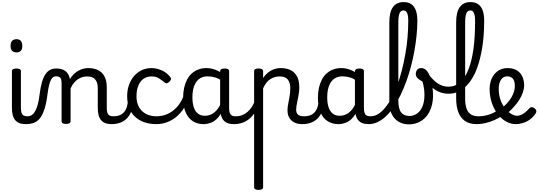

<svg xmlns="http://www.w3.org/2000/svg" viewBox="-20 -1170 5149 1836"><path d="M225 17Q191 17 166 7.5Q141 -2 125 -21.5Q109 -41 101.5 -70.5Q94 -100 94 -140V-489Q94 -502 104.5 -508.5Q115 -515 136 -515Q158 -515 169 -508.5Q180 -502 180 -489V-140Q180 -95 193.5 -76.5Q207 -58 244 -58Q258 -58 265 -46.5Q272 -35 270.5 -20.5Q269 -6 258 5.5Q247 17 225 17ZM138 -669Q110 -669 95.5 -684.5Q81 -700 81 -731Q81 -763 95.5 -779Q110 -795 138 -795Q165 -795 179 -779Q193 -763 193 -731Q194 -700 179.5 -684.5Q165 -669 138 -669Z M225 17Q216 17 212 5.5Q208 -6 210 -20.5Q212 -35 220 -46.5Q228 -58 243 -58Q267 -58 285.5 -71Q304 -84 318 -110Q332 -136 342 -174Q352 -212 358 -263Q367 -337 381.5 -385.5Q396 -434 416 -462.5Q436 -491 461 -503Q486 -515 516 -515Q525 -515 529.5 -503.5Q534 -492 533.5 -477.5Q533 -463 528 -451.5Q523 -440 514 -440Q502 -440 490.5 -433.5Q479 -427 469 -409.5Q459 -392 450.5 -359.5Q442 -327 435 -275Q424 -185 405.5 -127.5Q387 -70 361.5 -38.5Q336 -7 302 5Q268 17 225 17Z M1046 17Q1012 17 987 7.5Q962 -2 946 -21.5Q930 -41 922.5 -70.5Q915 -100 915 -140V-326Q915 -361 904.5 -386.5Q894 -412 872 -425.5Q850 -439 813 -439Q792 -439 769.5 -433Q747 -427 726.5 -413.5Q706 -400 687.5 -378Q669 -356 655 -324V-11Q655 2 644 8.5Q633 15 611 15Q590 15 579.5 8.5Q569 2 569 -11V-369Q569 -411 557 -425.5Q545 -440 514 -440Q499 -440 492 -451.5Q485 -463 485 -477.5Q485 -492 493 -503.5Q501 -515 516 -515Q543 -515 564.5 -509.5Q586 -504 602.5 -492.5Q619 -481 630 -463.5Q641 -446 647 -422L649 -414Q663 -438 682 -457Q701 -476 723.5 -490Q746 -504 771.5 -511.5Q797 -519 825 -519Q877 -519 916.5 -500Q956 -481 978.5 -440.5Q1001 -400 1001 -334V-140Q1001 -95 1014.5 -76.5Q1028 -58 1065 -58Q1079 -58 1086 -46.5Q1093 -35 1091.5 -20.5Q1090 -6 1079 5.5Q1068 17 1046 17Z M1046 17Q1032 17 1025.5 5.5Q1019 -6 1020.5 -20.5Q1022 -35 1033 -46.5Q1044 -58 1065 -58Q1095 -58 1118.5 -66Q1142 -74 1159 -90Q1176 -106 1186.5 -130Q1197 -154 1201 -186Q1203 -201 1216 -205.5Q1229 -210 1241.5 -205.5Q1254 -201 1252 -186Q1248 -133 1231 -94.5Q1214 -56 1187 -31.5Q1160 -7 1124.5 5Q1089 17 1046 17Z M1477 17Q1348 17 1272 -53Q1196 -123 1196 -250Q1196 -309 1213.5 -358Q1231 -407 1262 -443Q1293 -479 1335.5 -499Q1378 -519 1429 -519Q1475 -519 1523 -499Q1571 -479 1607 -435Q1618 -421 1615 -411.5Q1612 -402 1601 -390Q1588 -377 1577 -374Q1566 -371 1554 -381Q1526 -404 1499.5 -421.5Q1473 -439 1429 -439Q1396 -439 1369 -426Q1342 -413 1323.5 -388Q1305 -363 1295 -328.5Q1285 -294 1285 -250Q1285 -190 1308.5 -147Q1332 -104 1375.5 -81Q1419 -58 1477 -58Q1491 -58 1498.5 -46.5Q1506 -35 1506 -20.5Q1506 -6 1499 5.5Q1492 17 1477 17Z M1475 17Q1466 17 1461.5 5.5Q1457 -6 1457 -20.5Q1457 -35 1462 -46.5Q1467 -58 1476 -58Q1531 -58 1579.5 -79Q1628 -100 1667 -141Q1706 -182 1732 -243Q1737 -252 1749.5 -249.5Q1762 -247 1772.5 -238Q1783 -229 1779 -219Q1750 -140 1702.5 -87.5Q1655 -35 1596.5 -9Q1538 17 1475 17Z M1926 17Q1869 17 1825 -10.5Q1781 -38 1756 -94Q1731 -150 1731 -235Q1731 -287 1741 -331Q1751 -375 1769.5 -410Q1788 -445 1815.5 -469Q1843 -493 1878 -506Q1913 -519 1955 -519Q1996 -519 2039 -503Q2082 -487 2116 -461V-386Q2076 -418 2039.5 -429Q2003 -440 1964 -440Q1938 -440 1915.5 -432Q1893 -424 1875.5 -408Q1858 -392 1845.5 -368Q1833 -344 1826.5 -312Q1820 -280 1820 -239Q1820 -184 1833 -144.5Q1846 -105 1872.5 -84Q1899 -63 1939 -63Q1975 -63 2006.5 -79.5Q2038 -96 2064.5 -132.5Q2091 -169 2110 -229L2126 -168Q2103 -91 2069.5 -51Q2036 -11 1998.5 3Q1961 17 1926 17ZM2216 17Q2182 17 2157 7.5Q2132 -2 2116 -21.5Q2100 -41 2092.5 -70.5Q2085 -100 2085 -140V-486Q2085 -501 2096 -508Q2107 -515 2129 -515Q2150 -515 2160.5 -508.5Q2171 -502 2171 -488V-140Q2171 -95 2184.5 -76.5Q2198 -58 2235 -58Q2244 -58 2248.5 -46.5Q2253 -35 2251.5 -20.5Q2250 -6 2241.5 5.5Q2233 17 2216 17Z M2216 17Q2202 17 2195.5 5.5Q2189 -6 2190.5 -20.5Q2192 -35 2203 -46.5Q2214 -58 2235 -58Q2268 -58 2296 -69Q2324 -80 2347 -100Q2370 -120 2387.5 -147Q2405 -174 2417 -205Q2423 -220 2434.5 -218.5Q2446 -217 2454.5 -207Q2463 -197 2460 -186Q2445 -138 2421.5 -100.5Q2398 -63 2367.5 -36.5Q2337 -10 2299 3.5Q2261 17 2216 17Z M2452 646Q2431 646 2420.5 639.5Q2410 633 2410 620V-489Q2410 -502 2420.5 -508.5Q2431 -515 2452 -515Q2474 -515 2485 -508.5Q2496 -502 2496 -489V-424Q2515 -453 2541 -474.5Q2567 -496 2599 -507.5Q2631 -519 2666 -519Q2718 -519 2757.5 -500Q2797 -481 2819.5 -440.5Q2842 -400 2842 -334Q2842 -310 2839 -286.5Q2836 -263 2831.5 -240.5Q2827 -218 2822.5 -197Q2818 -176 2815 -156.5Q2812 -137 2812 -120Q2812 -91 2829 -74.5Q2846 -58 2889 -58Q2903 -58 2909.5 -46.5Q2916 -35 2914.5 -20.5Q2913 -6 2902 5.5Q2891 17 2870 17Q2803 17 2766 -18.5Q2729 -54 2729 -115Q2729 -131 2731.5 -150.5Q2734 -170 2738.5 -191.5Q2743 -213 2747 -236Q2751 -259 2753.5 -281.5Q2756 -304 2756 -326Q2756 -379 2732.5 -409Q2709 -439 2654 -439Q2632 -439 2609.5 -433Q2587 -427 2566 -414Q2545 -401 2527.5 -379Q2510 -357 2496 -325V620Q2496 633 2485 639.5Q2474 646 2452 646Z M2870 17Q2856 17 2849.5 5.5Q2843 -6 2844.5 -20.5Q2846 -35 2857 -46.5Q2868 -58 2889 -58Q2919 -58 2942.5 -66Q2966 -74 2983 -90Q3000 -106 3010.5 -130Q3021 -154 3025 -186Q3027 -201 3040 -205.5Q3053 -210 3065.5 -205.5Q3078 -201 3076 -186Q3072 -133 3055 -94.5Q3038 -56 3011 -31.5Q2984 -7 2948.5 5Q2913 17 2870 17Z M3215 17Q3158 17 3114 -10.5Q3070 -38 3045 -94Q3020 -150 3020 -235Q3020 -287 3030 -331Q3040 -375 3058.5 -410Q3077 -445 3104.5 -469Q3132 -493 3167 -506Q3202 -519 3244 -519Q3285 -519 3328 -503Q3371 -487 3405 -461V-386Q3365 -418 3328.5 -429Q3292 -440 3253 -440Q3227 -440 3204.5 -432Q3182 -424 3164.5 -408Q3147 -392 3134.5 -368Q3122 -344 3115.5 -312Q3109 -280 3109 -239Q3109 -184 3122 -144.5Q3135 -105 3161.5 -84Q3188 -63 3228 -63Q3264 -63 3295.5 -79.5Q3327 -96 3353.5 -132.5Q3380 -169 3399 -229L3415 -168Q3392 -91 3358.5 -51Q3325 -11 3287.5 3Q3250 17 3215 17ZM3505 17Q3471 17 3446 7.5Q3421 -2 3405 -21.5Q3389 -41 3381.5 -70.5Q3374 -100 3374 -140V-486Q3374 -501 3385 -508Q3396 -515 3418 -515Q3439 -515 3449.5 -508.5Q3460 -502 3460 -488V-140Q3460 -95 3473.5 -76.5Q3487 -58 3524 -58Q3533 -58 3537.5 -46.5Q3542 -35 3540.5 -20.5Q3539 -6 3530.5 5.5Q3522 17 3505 17Z M3505 17Q3486 17 3479.5 5.5Q3473 -6 3477 -20.5Q3481 -35 3493 -46.5Q3505 -58 3524 -58Q3562 -58 3597 -80Q3632 -102 3664.5 -142Q3697 -182 3726 -236.5Q3755 -291 3779.5 -357.5Q3804 -424 3823 -498.5Q3842 -573 3856 -652Q3870 -731 3877 -812.5Q3884 -894 3884 -972Q3884 -991 3897 -1000.5Q3910 -1010 3927.5 -1010Q3945 -1010 3958 -1000.5Q3971 -991 3971 -972Q3971 -904 3963.5 -830.5Q3956 -757 3942.5 -682Q3929 -607 3909.5 -533.5Q3890 -460 3865 -391Q3840 -322 3810 -260.5Q3780 -199 3745.5 -148Q3711 -97 3672.5 -60Q3634 -23 3592 -3Q3550 17 3505 17Z M3888 19Q3849 19 3815.5 5.5Q3782 -8 3756.5 -34.5Q3731 -61 3717 -101Q3703 -141 3703 -193V-957Q3703 -1054 3737.5 -1102Q3772 -1150 3840 -1150Q3884 -1150 3913 -1130Q3942 -1110 3956.5 -1070.5Q3971 -1031 3971 -972Q3971 -953 3958 -944Q3945 -935 3927.5 -935Q3910 -935 3897 -944Q3884 -953 3884 -972Q3884 -1006 3879 -1027.5Q3874 -1049 3864 -1059.5Q3854 -1070 3838 -1070Q3822 -1070 3811 -1059Q3800 -1048 3794.5 -1023.5Q3789 -999 3789 -957V-211Q3789 -169 3796 -140Q3803 -111 3816.5 -94Q3830 -77 3850.5 -69Q3871 -61 3898 -61Q3920 -61 3940.5 -69Q3961 -77 3979 -92.5Q3997 -108 4010.5 -132.5Q4024 -157 4031.5 -189.5Q4039 -222 4039 -264Q4039 -285 4036.5 -306.5Q4034 -328 4030 -349.5Q4026 -371 4020 -390Q3990 -406 3973 -422.5Q3956 -439 3956 -466Q3956 -483 3967.5 -501Q3979 -519 4009 -519Q4039 -519 4060 -494.5Q4081 -470 4094.5 -430Q4108 -390 4114.5 -344Q4121 -298 4121 -255Q4121 -213 4112 -172.5Q4103 -132 4084.5 -97.5Q4066 -63 4038 -37Q4010 -11 3972.5 4Q3935 19 3888 19Z M4270 -274Q4224 -274 4183 -290Q4142 -306 4104 -340.5Q4066 -375 4027 -430Q4018 -442 4021.5 -453Q4025 -464 4034.5 -470Q4044 -476 4055 -475.5Q4066 -475 4073 -466Q4105 -423 4136.5 -395Q4168 -367 4201 -354Q4234 -341 4270 -341Q4302 -341 4329.5 -352Q4357 -363 4381 -384Q4405 -405 4424.5 -436Q4444 -467 4460 -507.5Q4476 -548 4488 -598Q4500 -648 4508 -706.5Q4516 -765 4519.5 -831.5Q4523 -898 4523 -972Q4523 -988 4536 -996.5Q4549 -1005 4566.5 -1005Q4584 -1005 4597 -996.5Q4610 -988 4610 -972Q4610 -896 4604.5 -825.5Q4599 -755 4587.5 -692Q4576 -629 4560 -573.5Q4544 -518 4522.5 -471.5Q4501 -425 4474 -388.5Q4447 -352 4415.5 -326Q4384 -300 4347.5 -287Q4311 -274 4270 -274Z M4538 17Q4470 17 4426.5 -13Q4383 -43 4362.5 -98.5Q4342 -154 4342 -228V-957Q4342 -1054 4376.5 -1102Q4411 -1150 4479 -1150Q4523 -1150 4552 -1130Q4581 -1110 4595.5 -1070.5Q4610 -1031 4610 -972Q4610 -953 4597 -944Q4584 -935 4566.5 -935Q4549 -935 4536 -944Q4523 -953 4523 -972Q4523 -1006 4518 -1027.5Q4513 -1049 4503 -1059.5Q4493 -1070 4477 -1070Q4461 -1070 4450 -1059Q4439 -1048 4433.5 -1023.5Q4428 -999 4428 -957V-228Q4428 -176 4439.5 -137.5Q4451 -99 4479.5 -78.5Q4508 -58 4557 -58Q4571 -58 4577.5 -46.5Q4584 -35 4582.5 -20.5Q4581 -6 4570 5.5Q4559 17 4538 17Z M4538 17Q4519 17 4512.5 5.5Q4506 -6 4510 -20.5Q4514 -35 4526 -46.5Q4538 -58 4557 -58Q4613 -58 4664.5 -77Q4716 -96 4753 -124Q4767 -133 4777 -128Q4787 -123 4792 -110.5Q4797 -98 4795.5 -84.5Q4794 -71 4783 -64Q4751 -41 4709.5 -22.5Q4668 -4 4624 6.5Q4580 17 4538 17Z M4754 -120Q4777 -135 4797.5 -152.5Q4818 -170 4834 -189Q4856 -214 4871.5 -240.5Q4887 -267 4895 -294Q4903 -321 4903 -346Q4903 -399 4883 -419.5Q4863 -440 4829 -440Q4812 -440 4797.5 -432.5Q4783 -425 4772 -409.5Q4761 -394 4755 -372Q4749 -350 4749 -321Q4749 -264 4765.5 -216.5Q4782 -169 4809 -135Q4836 -101 4866.5 -82Q4897 -63 4924 -63Q4943 -63 4961 -70.5Q4979 -78 4998.5 -93Q5018 -108 5038 -130Q5052 -146 5065 -145.5Q5078 -145 5092 -134Q5106 -123 5108.5 -111Q5111 -99 5102 -85Q5077 -47 5043.5 -24.5Q5010 -2 4976 7.5Q4942 17 4913 17Q4873 17 4835.5 0Q4798 -17 4766.5 -48Q4735 -79 4711.5 -121.5Q4688 -164 4675 -214.5Q4662 -265 4662 -321Q4662 -355 4670 -385.5Q4678 -416 4693 -440.5Q4708 -465 4729 -482.5Q4750 -500 4776 -509.5Q4802 -519 4832 -519Q4889 -519 4924.5 -496Q4960 -473 4976 -435.5Q4992 -398 4992 -355Q4992 -321 4979.5 -285Q4967 -249 4945 -214.5Q4923 -180 4894 -148Q4872 -123 4847 -101Q4822 -79 4793 -60Z"/></svg>

Font: Playwrite BR
Style: Regular
Weight: 400
Designer: Veronika Burian, José Scaglione
Foundry: TypeTogether
Version: Version 1.002